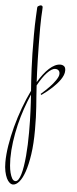

<svg xmlns="http://www.w3.org/2000/svg" viewBox="-165 -572 473 1173"><g transform="rotate(5 71.5 14.5)"><path d="M66.9 222.2Q66.9 308.1 57.4 372.6Q47.9 437 33 480.2Q18.1 523.4 -0.7 545.2Q-19.5 566.9 -38.1 566.9Q-48.8 566.9 -59.3 558.1Q-69.8 549.3 -77.9 532.5Q-85.9 515.6 -91.1 491.2Q-96.2 466.8 -96.2 435.1Q-96.2 388.7 -87.2 332Q-78.1 275.4 -62.3 215.6Q-46.4 155.8 -24.7 96.9Q-2.9 38.1 22 -13.2Q19.5 -43.5 17.6 -76.2Q15.6 -108.9 13.7 -148.9Q11.7 -189 10.7 -238.8Q9.8 -288.6 9.8 -354Q9.8 -385.7 10.5 -415.3Q11.2 -444.8 12.5 -467.8Q13.7 -490.7 14.4 -505.1Q15.1 -519.5 15.1 -521Q15.1 -523.9 16.1 -526.9Q17.1 -529.8 21 -532.2Q23.9 -533.7 28.1 -535.9Q32.2 -538.1 37.1 -538.1Q42 -538.1 44.9 -535.2Q47.9 -533.2 48.1 -527.1Q48.3 -521 47.4 -506.6Q46.4 -492.2 45.2 -467.3Q43.9 -442.4 43.9 -402.8Q43.9 -343.8 44.7 -294.9Q45.4 -246.1 46.4 -205.6Q47.4 -165 48.8 -131.3Q50.3 -97.7 51.8 -68.8Q67.9 -95.7 84.7 -117.7Q101.6 -139.6 118.7 -155.3Q135.7 -170.9 152.8 -179.4Q169.9 -188 187 -188Q200.7 -188 210 -180.4Q219.2 -172.9 219.2 -153.8Q219.2 -140.1 213.6 -126.2Q208 -112.3 198.5 -98.4Q189 -84.5 177 -71.3Q165 -58.1 152.8 -46.4Q123.5 -19 86.9 6.8L82 1Q110.8 -23.9 133.8 -47.9Q143.6 -58.1 152.8 -69.1Q162.1 -80.1 169.4 -91.1Q176.8 -102.1 181.4 -112.1Q186 -122.1 186 -130.9Q186 -133.8 185.3 -138.7Q184.6 -143.6 181.6 -148.2Q178.7 -152.8 173.1 -156Q167.5 -159.2 158.2 -159.2Q147 -159.2 134.5 -151.4Q122.1 -143.6 108.4 -129.2Q94.7 -114.7 80.8 -94.5Q66.9 -74.2 53.2 -48.8Q55.2 -12.7 57.6 18.6Q60.1 49.8 62.3 81.1Q64.5 112.3 65.7 146.5Q66.9 180.7 66.9 222.2ZM32.2 242.2Q32.2 202.6 31.5 170.4Q30.8 138.2 29.5 110.4Q28.3 82.5 26.9 58.1Q25.4 33.7 23.9 9.8Q5.4 52.2 -11.5 101.1Q-28.3 149.9 -40.8 201.7Q-53.2 253.4 -60.5 306.4Q-67.9 359.4 -67.9 410.2Q-67.9 429.2 -65.9 452.6Q-64 476.1 -58.8 496.6Q-53.7 517.1 -45.7 531Q-37.6 544.9 -24.9 544.9Q-15.1 544.9 -6.8 532.7Q1.5 520.5 7.8 499Q14.2 477.5 18.8 448.5Q23.4 419.4 26.4 385.7Q29.3 352.1 30.8 315.4Q32.2 278.8 32.2 242.2Z"/></g></svg>

Font: Stalemate
Style: Regular
Weight: 400
Designer: Astigmatic (AOETI)
Foundry: Astigmatic (AOETI)
Version: Version 001.000